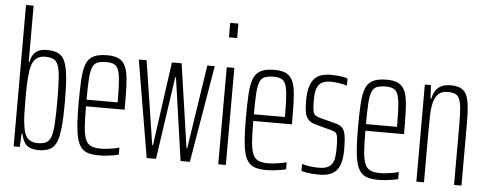

<svg xmlns="http://www.w3.org/2000/svg" viewBox="-50 -870 2545 1005"><g transform="rotate(5 1223.0 -367.5)"><path d="M179 8Q159 8 140.5 2.5Q122 -3 109 -20Q96 -37 89 -71H85L81 0H49V-743H89V-447H93Q98 -473 109 -488.5Q120 -504 137.5 -511Q155 -518 179 -518Q216 -518 239 -506.5Q262 -495 274 -466.5Q286 -438 291 -386.5Q296 -335 296 -255Q296 -175 291 -123.5Q286 -72 274 -43.5Q262 -15 238.5 -3.5Q215 8 179 8ZM172 -28Q199 -28 216 -36Q233 -44 241.5 -67Q250 -90 253 -135Q256 -180 256 -255Q256 -330 253 -375Q250 -420 241.5 -443Q233 -466 216 -474Q199 -482 172 -482Q141 -482 122.5 -464Q104 -446 97 -406Q92 -374 90.5 -338Q89 -302 89 -257Q89 -210 90 -173Q91 -136 97 -103Q103 -63 121.5 -45.5Q140 -28 172 -28Z M499 8Q464 8 441 1Q418 -6 403.5 -24Q389 -42 381.5 -72Q374 -102 371 -147Q368 -192 368 -254Q368 -329 371 -379.5Q374 -430 385.5 -460.5Q397 -491 423.5 -504.5Q450 -518 496 -518Q529 -518 549.5 -510Q570 -502 583 -484.5Q596 -467 602 -436.5Q608 -406 609.5 -361.5Q611 -317 611 -256V-242H408Q408 -177 411 -135Q414 -93 423.5 -69.5Q433 -46 452 -37Q471 -28 504 -28Q519 -28 537 -30Q555 -32 571.5 -35Q588 -38 601 -42V-5Q591 -2 574 1Q557 4 537.5 6Q518 8 499 8ZM571 -257V-297Q571 -359 567.5 -396.5Q564 -434 555.5 -452Q547 -470 532 -476Q517 -482 495 -482Q466 -482 448 -475Q430 -468 421.5 -446.5Q413 -425 410.5 -384.5Q408 -344 408 -277H591Z M748 0 662 -510H703L771 -70H775L836 -510H887L951 -70H955L1022 -510H1061L975 0H926L864 -434H860L797 0Z M1122 -667V-743H1165V-667ZM1124 0V-510H1164V0Z M1378 8Q1343 8 1320 1Q1297 -6 1282.5 -24Q1268 -42 1260.5 -72Q1253 -102 1250 -147Q1247 -192 1247 -254Q1247 -329 1250 -379.5Q1253 -430 1264.5 -460.5Q1276 -491 1302.5 -504.5Q1329 -518 1375 -518Q1408 -518 1428.5 -510Q1449 -502 1462 -484.5Q1475 -467 1481 -436.5Q1487 -406 1488.5 -361.5Q1490 -317 1490 -256V-242H1287Q1287 -177 1290 -135Q1293 -93 1302.5 -69.5Q1312 -46 1331 -37Q1350 -28 1383 -28Q1398 -28 1416 -30Q1434 -32 1450.5 -35Q1467 -38 1480 -42V-5Q1470 -2 1453 1Q1436 4 1416.5 6Q1397 8 1378 8ZM1450 -257V-297Q1450 -359 1446.5 -396.5Q1443 -434 1434.5 -452Q1426 -470 1411 -476Q1396 -482 1374 -482Q1345 -482 1327 -475Q1309 -468 1300.5 -446.5Q1292 -425 1289.5 -384.5Q1287 -344 1287 -277H1470Z M1654 8Q1636 8 1618 6.5Q1600 5 1585 2.5Q1570 0 1561 -4V-40Q1568 -38 1577.5 -35.5Q1587 -33 1599 -31.5Q1611 -30 1624 -29Q1637 -28 1649 -28Q1687 -28 1705 -41.5Q1723 -55 1728.5 -79Q1734 -103 1734 -134Q1734 -177 1731 -196Q1728 -215 1719 -221Q1710 -227 1692 -231L1617 -251Q1590 -258 1576 -272Q1562 -286 1557.5 -310Q1553 -334 1553 -372Q1553 -416 1561.5 -444.5Q1570 -473 1586 -489.5Q1602 -506 1624 -512Q1646 -518 1673 -518Q1689 -518 1705.5 -516.5Q1722 -515 1736 -512.5Q1750 -510 1759 -506V-469Q1750 -472 1736 -475Q1722 -478 1706.5 -480Q1691 -482 1675 -482Q1648 -482 1629.5 -473.5Q1611 -465 1602 -442.5Q1593 -420 1593 -379Q1593 -341 1596.5 -323Q1600 -305 1609 -299Q1618 -293 1635 -288L1708 -269Q1736 -263 1750 -250.5Q1764 -238 1769 -211.5Q1774 -185 1774 -135Q1774 -98 1767.5 -70.5Q1761 -43 1747 -26Q1733 -9 1710 -0.5Q1687 8 1654 8Z M1967 8Q1932 8 1909 1Q1886 -6 1871.5 -24Q1857 -42 1849.5 -72Q1842 -102 1839 -147Q1836 -192 1836 -254Q1836 -329 1839 -379.5Q1842 -430 1853.5 -460.5Q1865 -491 1891.5 -504.5Q1918 -518 1964 -518Q1997 -518 2017.5 -510Q2038 -502 2051 -484.5Q2064 -467 2070 -436.5Q2076 -406 2077.5 -361.5Q2079 -317 2079 -256V-242H1876Q1876 -177 1879 -135Q1882 -93 1891.5 -69.5Q1901 -46 1920 -37Q1939 -28 1972 -28Q1987 -28 2005 -30Q2023 -32 2039.5 -35Q2056 -38 2069 -42V-5Q2059 -2 2042 1Q2025 4 2005.5 6Q1986 8 1967 8ZM2039 -257V-297Q2039 -359 2035.5 -396.5Q2032 -434 2023.5 -452Q2015 -470 2000 -476Q1985 -482 1963 -482Q1934 -482 1916 -475Q1898 -468 1889.5 -446.5Q1881 -425 1878.5 -384.5Q1876 -344 1876 -277H2059Z M2165 0V-510H2197L2201 -439H2205Q2209 -460 2219 -478Q2229 -496 2248.5 -507Q2268 -518 2301 -518Q2334 -518 2354.5 -507.5Q2375 -497 2385 -474Q2395 -451 2398.5 -413.5Q2402 -376 2402 -322V0H2363V-314Q2363 -369 2360 -402Q2357 -435 2349 -452.5Q2341 -470 2326 -476Q2311 -482 2288 -482Q2257 -482 2239.5 -465.5Q2222 -449 2214.5 -419.5Q2207 -390 2206 -349.5Q2205 -309 2205 -263V0Z"/></g></svg>

Font: Saira UltraCondensed ExtraLight
Style: Regular
Weight: 250
Width: 1
Designer: Hector Gatti with collaboration of the Omnibus-Type team
Foundry: Omnibus-Type
Version: Version 1.101